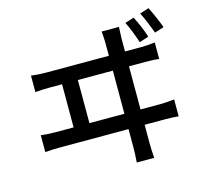

<svg xmlns="http://www.w3.org/2000/svg" viewBox="-122 -976 1243 1161"><g transform="rotate(-15 500.0 -395.5)"><path d="M904 -684Q874 -766 847 -819L904 -837Q939 -767 962 -703ZM800 -652Q773 -733 746 -787L802 -805Q840 -731 858 -671ZM598 -258V-528H379V-258ZM824 -258Q859 -258 911 -264V-158Q884 -162 824 -162H699V-49Q699 -6 703 46H594Q598 -6 598 -47V-162H168Q119 -162 76 -158V-264Q113 -258 168 -258H280V-528H205Q155 -528 112 -524V-627Q157 -621 205 -621H598V-700Q598 -722 594 -774H702Q699 -719 699 -700V-621H800Q835 -621 887 -627V-524Q859 -528 800 -528H699V-258Z"/></g></svg>

Font: Noto Sans S Chinese Medium
Style: Regular
Weight: 500
Designer: Ryoko NISHIZUKA  (kana & ideographs); Paul D. Hunt (Latin, Greek & Cyrillic); Wenlong ZHANG  (bopomofo); Sandoll Communi
Foundry: Adobe Systems Incorporated
Version: Version 1.000;PS 1;hotconv 1.0.78;makeotf.lib2.5.61930